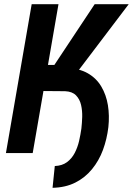

<svg xmlns="http://www.w3.org/2000/svg" viewBox="-20 -731 635 917"><path d="M259.3 -710.9 136.2 0H8.3L131.3 -710.9ZM594.7 -710.9 280.8 -296.9H156.7L159.2 -420.9H239.7L432.1 -710.9ZM171.9 -296.4 191.4 -406.7 296.4 -406.2Q357.4 -404.8 398.7 -381.3Q439.9 -357.9 463.6 -318.1Q487.3 -278.3 495.4 -228.5Q503.4 -178.7 497.6 -124Q490.7 -66.4 471.7 -14.9Q452.6 36.6 419.4 77.1Q386.2 117.7 339.6 141.1Q293 164.6 231 166L241.7 62Q276.9 60.5 299.8 43.5Q322.8 26.4 336.7 -0.2Q350.6 -26.9 357.7 -57.6Q364.7 -88.4 368.7 -117.2Q371.6 -142.6 372.6 -172.4Q373.5 -202.1 367.2 -229.7Q360.8 -257.3 343 -275.6Q325.2 -293.9 291 -295.4Z"/></svg>

Font: Roboto Condensed SemiBold
Style: Italic
Weight: 600
Italic angle: -12°
Designer: Christian Robertson
Foundry: Google
Version: Version 3.008; 2023